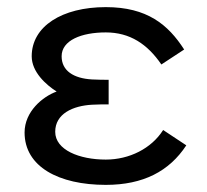

<svg xmlns="http://www.w3.org/2000/svg" viewBox="-20 -504 580 539"><path d="M503 -96 438 -139C405 -87 343 -56 277 -56C203 -56 135 -83 135 -134C135 -185 185 -207 238 -210C258 -211 270 -211 285 -211V-280C270 -280 258 -280 238 -281C187 -284 153 -305 153 -346C153 -391 209 -413 277 -413C345 -413 394 -380 433 -323L497 -365C452 -435 393 -484 277 -484C154 -484 69 -430 69 -346C69 -302 109 -266 139 -247C100 -233 49 -191 49 -132C49 -36 145 15 277 15C382 15 455 -23 503 -96Z"/></svg>

Font: Kreadon Medium
Style: Regular
Weight: 500
Designer: kohakuno
Foundry: StudioGnu
Version: Version 1.000;Glyphs 3.1.2 (3151)